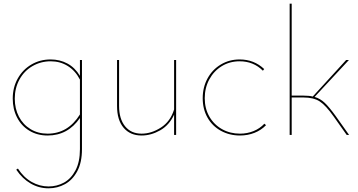

<svg xmlns="http://www.w3.org/2000/svg" viewBox="-20 -731 1940 1040"><path d="M424 -406V77Q424 149 398.5 196.5Q373 244 332 266.5Q291 289 243 289Q191 289 146 263Q101 237 68 188L77 182Q108 230 151.5 254.5Q195 279 243 279Q288 279 326.5 258Q365 237 389 191.5Q413 146 413 77V-92Q348 3 238 3Q182 3 139 -23Q96 -49 72.5 -94.5Q49 -140 49 -197Q49 -257 76 -305.5Q103 -354 150 -381.5Q197 -409 254 -409Q304 -409 345 -387Q386 -365 413 -320V-406ZM413 -111V-300Q388 -348 347 -373.5Q306 -399 255 -399Q201 -399 156 -373Q111 -347 85.5 -300.5Q60 -254 60 -197Q60 -142 82.5 -99Q105 -56 145.5 -31.5Q186 -7 238 -7Q348 -7 413 -111Z M934 -406V0H923V-110Q897 -53 847.5 -25Q798 3 747 3Q685 3 649.5 -39Q614 -81 614 -157V-406H625V-157Q625 -87 657.5 -47Q690 -7 747 -7Q800 -7 851.5 -40Q903 -73 923 -138V-406Z M1078 -199Q1078 -258 1104 -306Q1130 -354 1176 -381.5Q1222 -409 1278 -409Q1356 -409 1411 -357L1404 -348Q1353 -399 1278 -399Q1224 -399 1181 -372.5Q1138 -346 1113.5 -300.5Q1089 -255 1089 -199Q1089 -143 1114 -99.5Q1139 -56 1182.5 -31.5Q1226 -7 1280 -7Q1319 -7 1353.5 -21Q1388 -35 1412 -61L1421 -53Q1395 -26 1358.5 -11.5Q1322 3 1280 3Q1223 3 1176.5 -22.5Q1130 -48 1104 -94Q1078 -140 1078 -199Z M1871 0H1858L1788 -99Q1745 -160 1712 -181.5Q1679 -203 1624 -203H1560V0H1549V-711H1560V-213H1625Q1656 -213 1674 -208L1855 -406H1870L1684 -206Q1715 -197 1739.5 -173.5Q1764 -150 1798 -103Z"/></svg>

Font: Ysabeau Infant Hairline
Style: Regular
Weight: 100
Designer: Christian Thalmann (Catharsis Fonts)
Version: Version 0.003